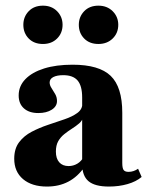

<svg xmlns="http://www.w3.org/2000/svg" viewBox="-20 -664 546 695"><path d="M277.4 -209.7V-311.3Q277.4 -353.2 260.9 -372.6Q244.4 -391.9 208.9 -391.9Q186.3 -391.9 173 -385.1Q159.7 -378.2 159.7 -365.3Q159.7 -355.6 166.5 -345.2Q173.4 -334.7 179.8 -323.4Q186.3 -312.1 186.3 -298.4Q186.3 -279 167.3 -266.9Q148.4 -254.8 118.5 -254.8Q85.5 -254.8 66.5 -271.8Q47.6 -288.7 47.6 -318.5Q47.6 -352.4 71.8 -377.4Q96 -402.4 139.5 -416.1Q183.1 -429.8 242.7 -429.8Q338.7 -429.8 380.6 -389.5Q422.6 -349.2 422.6 -255.6V-209.7ZM150 11.3Q95.2 11.3 63.3 -15.7Q31.5 -42.7 31.5 -89.5Q31.5 -125.8 49.2 -149.2Q66.9 -172.6 94.8 -187.1Q122.6 -201.6 154 -212.1Q185.5 -222.6 213.7 -232.3Q241.9 -241.9 260.1 -255.2Q278.2 -268.5 278.2 -289.5L282.3 -242.7Q278.2 -227.4 266.5 -217.3Q254.8 -207.3 240.7 -198.4Q226.6 -189.5 212.9 -178.6Q199.2 -167.7 190.7 -152.8Q182.3 -137.9 182.3 -115.3Q182.3 -90.3 194.4 -76.6Q206.5 -62.9 228.2 -62.9Q245.2 -62.9 259.7 -71.4Q274.2 -79.8 284.7 -98.4L286.3 -60.5Q261.3 -24.2 227.4 -6.5Q193.5 11.3 150 11.3ZM422.6 -74.2Q422.6 -55.6 427.4 -48.8Q432.3 -41.9 445.2 -41.9Q454.8 -41.9 463.3 -44.8Q471.8 -47.6 479.8 -53.2L492.7 -23.4Q472.6 -6.5 441.5 2.4Q410.5 11.3 374.2 11.3Q323.4 11.3 300.4 -8.1Q277.4 -27.4 277.4 -70.2V-209.7H422.6ZM336.3 -504.8Q304 -504.8 284.7 -524.6Q265.3 -544.4 265.3 -574.2Q265.3 -603.2 284.7 -623.4Q304 -643.5 336.3 -643.5Q367.7 -643.5 387.9 -623.4Q408.1 -603.2 408.1 -574.2Q408.1 -544.4 387.9 -524.6Q367.7 -504.8 336.3 -504.8ZM135.5 -504.8Q103.2 -504.8 83.9 -524.6Q64.5 -544.4 64.5 -574.2Q64.5 -603.2 83.9 -623.4Q103.2 -643.5 135.5 -643.5Q166.9 -643.5 186.7 -623.4Q206.5 -603.2 206.5 -574.2Q206.5 -544.4 186.7 -524.6Q166.9 -504.8 135.5 -504.8Z"/></svg>

Font: Playfair 9pt Black
Style: Regular
Weight: 900
Designer: Claus Eggers Sørensen
Foundry: Claus Eggers Sørensen
Version: Version 2.203